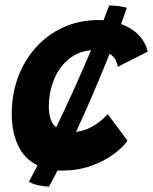

<svg xmlns="http://www.w3.org/2000/svg" viewBox="-20 -677 562 704"><path d="M447.5 -161Q429.5 -135.5 394.8 -110.2Q360 -85 312.2 -68.2Q264.5 -51.5 207.5 -51.5Q199 -51.5 191 -52Q173 -16 159.5 7.5Q138.5 6.5 118.8 1.8Q99 -3 86 -10.5Q100.5 -38 117.5 -70.5Q69 -94.5 46 -144.2Q23 -194 23 -259Q23 -331.5 46.2 -394Q69.5 -456.5 112.2 -503.8Q155 -551 213.2 -577.2Q271.5 -603.5 341.5 -603.5Q350.5 -603.5 359.5 -603Q371.5 -632.5 380.5 -657Q397 -657 418 -654.2Q439 -651.5 445 -648Q435.5 -620 424 -589Q503 -559.5 522 -488L412 -432Q411.5 -438.5 405.8 -453.2Q400 -468 382 -480Q353 -407 321.2 -333.2Q289.5 -259.5 259 -193.5Q290 -197.5 314.5 -211Q339 -224.5 354.8 -238.8Q370.5 -253 375 -258.5ZM159 -285.5Q159 -261 165.2 -241.5Q171.5 -222 186 -210Q219.5 -279.5 252.5 -352.5Q285.5 -425.5 314 -493Q265 -488.5 230.2 -458.8Q195.5 -429 177.2 -383.2Q159 -337.5 159 -285.5Z"/></svg>

Font: Grandstander SemiBold
Style: Italic
Weight: 600
Italic angle: -15°
Designer: Tyler Finck
Foundry: Etcetera Type Co
Version: Version 1.200; ttfautohint (v1.8.3)